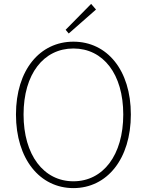

<svg xmlns="http://www.w3.org/2000/svg" viewBox="-20 -953 754 986"><path d="M357 13C529 13 652 -136 652 -365C652 -594 529 -739 357 -739C185 -739 62 -594 62 -365C62 -136 185 13 357 13ZM357 -22C204 -22 101 -157 101 -365C101 -573 204 -704 357 -704C510 -704 613 -573 613 -365C613 -157 510 -22 357 -22ZM333 -781 473 -904 448 -933 317 -800Z"/></svg>

Font: Genne Gothic ExtraLight
Style: Regular
Weight: 250
Designer: Ryoko NISHIZUKA (kana & ideographs); Paul D. Hunt (Latin, Greek & Cyrillic); Wenlong ZHANG (bopomofo); Sandoll Communica
Foundry: Adobe Systems Incorporated
Version: Version 1.004;PS 1.004;hotconv 16.6.51;makeotf.lib2.5.65220